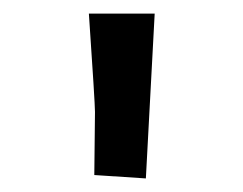

<svg xmlns="http://www.w3.org/2000/svg" viewBox="-20 -725 358 283"><path d="M119 -467 120 -560Q120 -573 111 -705H208L195 -462Z"/></svg>

Font: Andada Pro
Style: Bold
Weight: 700
Designer: Carolina Giovagnoli
Foundry: Huerta Tipografica
Version: Version 3.005; ttfautohint (v1.8.4)